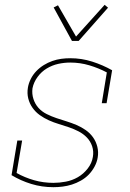

<svg xmlns="http://www.w3.org/2000/svg" viewBox="-20 -770 540 798"><path d="M202 8Q154 8 110 -5.5Q66 -19 28 -42L52 -186H72L49 -51Q83 -32 121.5 -21Q160 -10 202 -10Q227 -10 253.5 -15Q280 -20 303.5 -33.5Q327 -47 344.5 -69.5Q362 -92 366 -118Q370 -141 363 -162Q356 -183 341 -198.5Q326 -214 306.5 -224Q287 -234 266.5 -241Q246 -248 224.5 -254.5Q203 -261 183 -270Q163 -279 145.5 -291.5Q128 -304 115.5 -321.5Q103 -339 97.5 -360.5Q92 -382 96 -406Q99 -424 108 -442Q117 -460 131 -474.5Q145 -489 162 -499.5Q179 -510 197.5 -516.5Q216 -523 234.5 -525.5Q253 -528 272 -528Q319 -528 363 -514Q407 -500 446 -478L423 -341H403L424 -469Q390 -487 351.5 -498.5Q313 -510 272 -510Q247 -510 222 -504.5Q197 -499 174.5 -485.5Q152 -472 136 -450Q120 -428 115 -403Q112 -380 119 -358.5Q126 -337 140 -321.5Q154 -306 174 -296Q194 -286 215 -279Q236 -272 257 -265.5Q278 -259 298 -250.5Q318 -242 336 -229.5Q354 -217 366.5 -199.5Q379 -182 384.5 -160Q390 -138 386 -115Q383 -96 373 -77.5Q363 -59 349 -44.5Q335 -30 316.5 -19.5Q298 -9 279 -3Q260 3 240.5 5.5Q221 8 202 8ZM279 -600 203 -739 221 -748 296 -618 415 -750 429 -738 307 -600Z"/></svg>

Font: Iosevka Curly Slab Thin
Style: Italic
Weight: 100
Italic angle: -9°
Monospace: yes
Designer: Belleve Invis
Foundry: Belleve Invis
Version: Version 22.1.2; ttfautohint (v1.8.4)